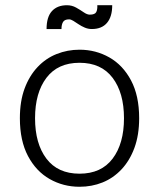

<svg xmlns="http://www.w3.org/2000/svg" viewBox="-20 -702 608 734"><path d="M284 12Q222 12 170 -17.5Q118 -47 87 -105.5Q56 -164 56 -250Q56 -315 74 -363.5Q92 -412 123.5 -445.5Q155 -479 196.5 -495.5Q238 -512 284 -512Q346 -512 398 -482.5Q450 -453 481 -394.5Q512 -336 512 -250Q512 -186 494 -137Q476 -88 444.5 -54.5Q413 -21 372 -4.5Q331 12 284 12ZM284 -38Q367 -38 410.5 -95.5Q454 -153 454 -250Q454 -347 410.5 -404.5Q367 -462 284 -462Q201 -462 157.5 -404.5Q114 -347 114 -250Q114 -153 157.5 -95.5Q201 -38 284 -38ZM244 -628Q227 -628 221 -618Q215 -608 215 -591H158Q158 -637 178.5 -659.5Q199 -682 236 -682Q255 -682 271 -673Q287 -664 300 -655Q313 -646 323 -646Q343 -646 348 -656Q353 -666 352 -682H409Q409 -638 389 -614.5Q369 -591 331 -591Q317 -591 304 -596.5Q291 -602 280 -609.5Q269 -617 260 -622.5Q251 -628 244 -628Z"/></svg>

Font: Inclusive Sans Light
Style: Regular
Weight: 300
Designer: Olivia King
Foundry: Olivia King
Version: Version 2.004